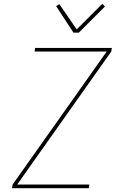

<svg xmlns="http://www.w3.org/2000/svg" viewBox="-20 -986 640 1006"><path d="M43 0 46 -19 539 -716H161L164 -735H566L563 -716L70 -19H448L445 0ZM365 -815 274 -954 291 -964 382 -832 516 -966 530 -952 393 -815Z"/></svg>

Font: Iosevka Thin Extended Oblique
Style: Regular
Weight: 100
Width: 7
Italic angle: -9°
Monospace: yes
Designer: Belleve Invis
Foundry: Belleve Invis
Version: Version 32.5.0; ttfautohint (v1.8.4)